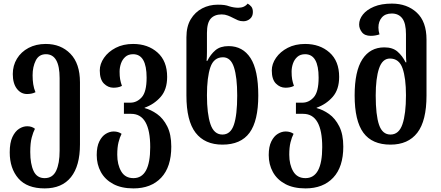

<svg xmlns="http://www.w3.org/2000/svg" viewBox="-20 -793 2451 1066"><path d="M228 253Q130 253 82 197.5Q34 142 34 53Q34 -1 49 -32.5Q64 -64 86 -78Q108 -92 131 -92Q157 -92 174 -78Q164 -59 156 -29Q148 1 148 51Q148 117 166.5 156.5Q185 196 228 196Q272 196 291.5 155.5Q311 115 311 44V-359Q311 -492 235 -492Q196 -492 178.5 -457Q161 -422 161 -375Q161 -349 164.5 -325.5Q168 -302 177 -281Q165 -275 153 -273Q141 -271 130 -271Q96 -271 73.5 -300.5Q51 -330 51 -382Q51 -429 74 -467Q97 -505 138.5 -527Q180 -549 234 -549Q318 -549 371 -494.5Q424 -440 424 -336V9Q424 128 374 190.5Q324 253 228 253Z M721 253Q654 253 608.5 228.5Q563 204 540 162Q517 120 517 68Q517 21 531.5 -8Q546 -37 567.5 -50Q589 -63 611 -63Q637 -63 655 -50Q645 -31 638 -3Q631 25 631 66Q631 121 653 158.5Q675 196 721 196Q814 196 814 24Q814 -161 708 -161H668V-223H704Q740 -223 767 -253Q794 -283 794 -362Q794 -492 719 -492Q692 -492 675.5 -477Q659 -462 651.5 -440Q644 -418 644 -395Q644 -370 647 -353Q650 -336 657 -316Q645 -310 633 -308Q621 -306 610 -306Q580 -306 557 -329Q534 -352 534 -402Q534 -438 557.5 -472Q581 -506 622.5 -527.5Q664 -549 719 -549Q801 -549 854.5 -501.5Q908 -454 908 -366Q908 -296 872 -255Q836 -214 783 -195V-193Q818 -184 852 -160Q886 -136 908.5 -91.5Q931 -47 931 21Q931 134 875 193.5Q819 253 721 253Z M1215 10Q1117 10 1066 -56Q1015 -122 1015 -263V-586Q1015 -646 1039 -686Q1063 -726 1102.5 -746.5Q1142 -767 1189 -767Q1211 -767 1225.5 -765Q1240 -763 1253 -758Q1279 -750 1303 -750Q1337 -750 1355 -773Q1366 -767 1375 -756.5Q1384 -746 1384 -726Q1384 -702 1368 -688.5Q1352 -675 1331 -675Q1314 -675 1301 -680.5Q1288 -686 1275 -693Q1262 -700 1245.5 -706.5Q1229 -713 1211 -713Q1171 -713 1150 -689.5Q1129 -666 1129 -610V-554Q1129 -532 1129 -505Q1129 -478 1127 -455H1131Q1149 -491 1176 -514Q1203 -537 1249 -537Q1328 -537 1371 -470.5Q1414 -404 1414 -263Q1414 -122 1365.5 -56Q1317 10 1215 10ZM1215 -46Q1260 -46 1278.5 -100Q1297 -154 1297 -263Q1297 -364 1279 -419.5Q1261 -475 1218 -475Q1167 -475 1148 -419.5Q1129 -364 1129 -264Q1129 -161 1148.5 -103.5Q1168 -46 1215 -46Z M1676 253Q1609 253 1563.5 228.5Q1518 204 1495 162Q1472 120 1472 68Q1472 21 1486.5 -8Q1501 -37 1522.5 -50Q1544 -63 1566 -63Q1592 -63 1610 -50Q1600 -31 1593 -3Q1586 25 1586 66Q1586 121 1608 158.5Q1630 196 1676 196Q1769 196 1769 24Q1769 -161 1663 -161H1623V-223H1659Q1695 -223 1722 -253Q1749 -283 1749 -362Q1749 -492 1674 -492Q1647 -492 1630.5 -477Q1614 -462 1606.5 -440Q1599 -418 1599 -395Q1599 -370 1602 -353Q1605 -336 1612 -316Q1600 -310 1588 -308Q1576 -306 1565 -306Q1535 -306 1512 -329Q1489 -352 1489 -402Q1489 -438 1512.5 -472Q1536 -506 1577.5 -527.5Q1619 -549 1674 -549Q1756 -549 1809.5 -501.5Q1863 -454 1863 -366Q1863 -296 1827 -255Q1791 -214 1738 -195V-193Q1773 -184 1807 -160Q1841 -136 1863.5 -91.5Q1886 -47 1886 21Q1886 134 1830 193.5Q1774 253 1676 253Z M2148 10Q2046 10 1997.5 -56Q1949 -122 1949 -263Q1949 -398 1992 -464Q2035 -530 2114 -530Q2160 -530 2187 -506.5Q2214 -483 2232 -447H2236Q2234 -470 2234 -497Q2234 -524 2234 -546V-603Q2234 -664 2213.5 -691Q2193 -718 2155 -718Q2119 -718 2100 -696Q2081 -674 2081 -640Q2081 -622 2087 -602Q2063 -594 2039 -594Q2005 -594 1989.5 -614Q1974 -634 1974 -657Q1974 -686 1995 -712.5Q2016 -739 2056.5 -756Q2097 -773 2156 -773Q2240 -773 2294 -723Q2348 -673 2348 -573V-263Q2348 -122 2297 -56Q2246 10 2148 10ZM2148 -46Q2195 -46 2214.5 -103.5Q2234 -161 2234 -264Q2234 -359 2215 -413.5Q2196 -468 2145 -468Q2103 -468 2084.5 -413Q2066 -358 2066 -263Q2066 -154 2084.5 -100Q2103 -46 2148 -46Z"/></svg>

Font: Noto Serif Georgian ExtraCondensed SemiBold
Style: Regular
Weight: 600
Width: 2
Designer: Monotype Design Team, Akaki Razmadze
Foundry: Google LLC
Version: Version 2.003; ttfautohint (v1.8.4.7-5d5b)